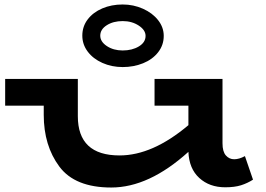

<svg xmlns="http://www.w3.org/2000/svg" viewBox="-20 -823 1184 856"><path d="M1108 -22Q1083 -6 1054.5 3Q1026 12 984 12Q914 12 868.5 -29.5Q823 -71 820 -146Q644 13 476 13Q314 13 244.5 -80.5Q175 -174 175 -311V-352H3V-471H327V-305Q327 -130 513 -130Q660 -130 820 -265V-352H669V-471H972V-184Q972 -147 987 -130Q1002 -113 1024 -113Q1046 -113 1072 -127ZM347 -664Q347 -705 371 -736.5Q395 -768 436 -785.5Q477 -803 527 -803Q575 -803 617.5 -784Q660 -765 685 -733Q710 -701 710 -663Q710 -622 685 -590Q660 -558 618 -541Q576 -524 527 -524Q478 -524 436.5 -542.5Q395 -561 371 -593Q347 -625 347 -664ZM629 -663Q629 -689 598.5 -709Q568 -729 527 -729Q485 -729 456 -710.5Q427 -692 427 -664Q427 -637 456.5 -617.5Q486 -598 527 -598Q569 -598 599 -616Q629 -634 629 -663Z"/></svg>

Font: BioRhyme Expanded ExtraBold
Style: Regular
Weight: 800
Width: 7
Designer: Aoife Mooney
Foundry: Aoife Mooney Type
Version: Version 1.001